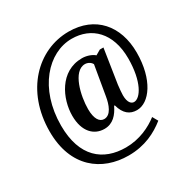

<svg xmlns="http://www.w3.org/2000/svg" viewBox="-188 -884 1176 1196"><g transform="rotate(-30 400.5 -286.0)"><path d="M401 142C519 142 604 97 668 46L646 7C592 49 510 90 411 90C248 90 128 -5 128 -230C128 -496 286 -666 455 -666C597 -666 700 -568 700 -384C700 -218 642 -130 596 -130C579 -130 556 -145 556 -201C556 -216 559 -248 562 -274L600 -520H574L538 -499C522 -514 487 -529 450 -529C291 -529 219 -369 219 -248C219 -133 279 -77 353 -77C415 -77 451 -120 476 -172H481C499 -104 537 -77 587 -77C676 -77 764 -195 764 -389C764 -583 651 -714 461 -714C238 -714 48 -525 48 -233C48 23 209 142 401 142ZM382 -131C349 -131 325 -164 325 -235C325 -328 361 -488 448 -488C468 -488 489 -476 497 -459L461 -248C452 -193 430 -131 382 -131Z"/></g></svg>

Font: Noto Serif Bengali Condensed
Style: Bold
Weight: 700
Width: 3
Designer: Juan Bruce, Universal Thirst, Indian Type Foundry and the Monotype Design Team.
Foundry: Monotype Imaging Inc.
Version: Version 2.003